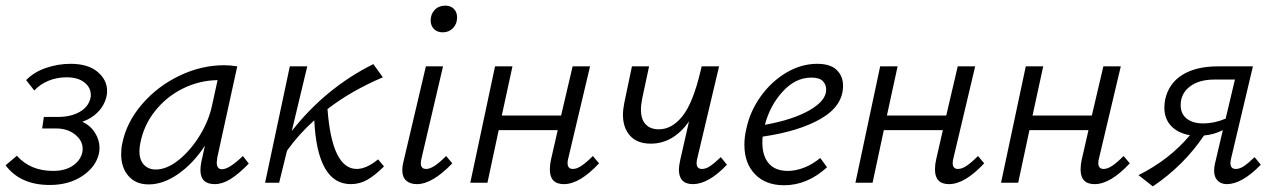

<svg xmlns="http://www.w3.org/2000/svg" viewBox="-31 -650 4533 683"><path d="M-11 -62 29 -96Q77 -42 158 -42Q201 -42 228.5 -61Q256 -80 262 -109Q263 -113 263 -121Q263 -150 236 -171.5Q209 -193 169 -193H119L125 -234H175Q221 -234 252.5 -252Q284 -270 291 -302Q292 -305 292 -312Q292 -339 269 -357Q246 -375 206 -375Q171 -375 141 -362.5Q111 -350 91 -328L62 -365Q90 -394 133 -408.5Q176 -423 220 -423Q282 -423 316 -394.5Q350 -366 350 -326Q350 -315 347 -303Q339 -273 316.5 -250.5Q294 -228 262 -217Q291 -203 307 -177.5Q323 -152 323 -124Q323 -116 321 -104Q310 -56 262 -24Q214 8 146 8Q41 8 -11 -62Z M400 -101Q400 -123 404 -140Q419 -215 474 -279Q529 -343 607 -380.5Q685 -418 767 -418Q787 -418 813 -414L742 -90Q740 -76 740 -72Q740 -48 759 -48Q784 -48 833 -95L854 -68Q818 -31 789 -13Q760 5 733 5Q682 5 682 -45Q682 -58 685 -73L698 -132Q657 -69 603.5 -31.5Q550 6 498 6Q452 6 426 -24Q400 -54 400 -101ZM724 -278 743 -365Q678 -364 619.5 -335Q561 -306 520.5 -255Q480 -204 468 -140Q465 -125 465 -112Q465 -81 481 -64Q497 -47 523 -47Q563 -47 605.5 -81.5Q648 -116 680.5 -169.5Q713 -223 724 -278Z M1000 -414H1062L1007 -184Q1127 -337 1297 -422L1331 -375Q1218 -327 1134 -262Q1150 -49 1238 -49Q1272 -49 1314 -83L1335 -58Q1304 -27 1276.5 -11Q1249 5 1217 5Q1098 5 1087 -222Q1032 -173 990 -114L962 0H912Z M1400 -45Q1400 -59 1404 -74L1484 -414H1545L1469 -89Q1466 -77 1466 -69Q1466 -49 1485 -49Q1498 -49 1515 -60Q1532 -71 1556 -95L1578 -69Q1507 5 1452 5Q1428 5 1414 -7.5Q1400 -20 1400 -45ZM1501 -577Q1501 -600 1515.5 -615Q1530 -630 1553 -630Q1572 -630 1583.5 -618.5Q1595 -607 1595 -588Q1595 -565 1580.5 -550Q1566 -535 1544 -535Q1524 -535 1512.5 -547Q1501 -559 1501 -577Z M1925 -47Q1925 -65 1929 -82L1953 -187H1743L1703 0H1642L1730 -414H1792L1754 -239H1965L2006 -414H2068L1991 -89Q1988 -79 1988 -70Q1988 -49 2007 -49Q2021 -49 2038 -60.5Q2055 -72 2078 -95L2100 -69Q2031 5 1975 5Q1925 5 1925 -47Z M2185 -242Q2185 -260 2190 -285L2217 -414H2278L2254 -302Q2249 -277 2249 -260Q2249 -226 2265.5 -208Q2282 -190 2313 -190Q2359 -190 2396.5 -236.5Q2434 -283 2461 -397L2465 -414H2527L2450 -89Q2447 -79 2447 -70Q2447 -49 2466 -49Q2480 -49 2495 -59Q2510 -69 2533 -91L2555 -64Q2489 5 2434 5Q2384 5 2384 -47Q2384 -59 2389 -82L2420 -218Q2364 -139 2284 -139Q2236 -139 2210.5 -167Q2185 -195 2185 -242Z M2617 -135Q2617 -164 2624 -192Q2637 -254 2675 -307Q2713 -360 2766 -391.5Q2819 -423 2876 -423Q2923 -423 2945.5 -401Q2968 -379 2968 -345Q2968 -274 2890.5 -228.5Q2813 -183 2682 -164Q2681 -156 2681 -142Q2681 -95 2704 -68.5Q2727 -42 2772 -42Q2799 -42 2829 -53.5Q2859 -65 2887 -88L2911 -55Q2841 9 2758 9Q2693 9 2655 -30Q2617 -69 2617 -135ZM2908 -331Q2908 -349 2896 -361.5Q2884 -374 2855 -374Q2799 -374 2753.5 -324.5Q2708 -275 2690 -206Q2790 -224 2849 -258Q2908 -292 2908 -331Z M3295 -47Q3295 -65 3299 -82L3323 -187H3113L3073 0H3012L3100 -414H3162L3124 -239H3335L3376 -414H3438L3361 -89Q3358 -79 3358 -70Q3358 -49 3377 -49Q3391 -49 3408 -60.5Q3425 -72 3448 -95L3470 -69Q3401 5 3345 5Q3295 5 3295 -47Z M3813 -47Q3813 -65 3817 -82L3841 -187H3631L3591 0H3530L3618 -414H3680L3642 -239H3853L3894 -414H3956L3879 -89Q3876 -79 3876 -70Q3876 -49 3895 -49Q3909 -49 3926 -60.5Q3943 -72 3966 -95L3988 -69Q3919 5 3863 5Q3813 5 3813 -47Z M4288 -43Q4288 -55 4291 -68L4319 -187Q4287 -171 4252 -168Q4180 -61 4070 13L4019 -27Q4129 -82 4202 -169Q4160 -176 4135.5 -201.5Q4111 -227 4111 -267Q4111 -282 4114 -297Q4127 -354 4175.5 -384Q4224 -414 4302 -414H4426L4349 -89Q4346 -79 4346 -70Q4346 -49 4365 -49Q4379 -49 4394 -59Q4409 -69 4432 -91L4454 -64Q4387 5 4333 5Q4313 5 4300.5 -7.5Q4288 -20 4288 -43ZM4249 -211Q4289 -211 4329 -228L4362 -367H4289Q4234 -367 4201.5 -342Q4169 -317 4169 -276Q4169 -245 4190.5 -228Q4212 -211 4249 -211Z"/></svg>

Font: LXGW Bright GB
Style: Italic
Weight: 400
Italic angle: -12°
Designer: Christian Thalmann (Catharsis Fonts)
Foundry: LXGW / Christian Thalmann (Catharsis Fonts) / Fontworks Inc.
Version: Version 5.510